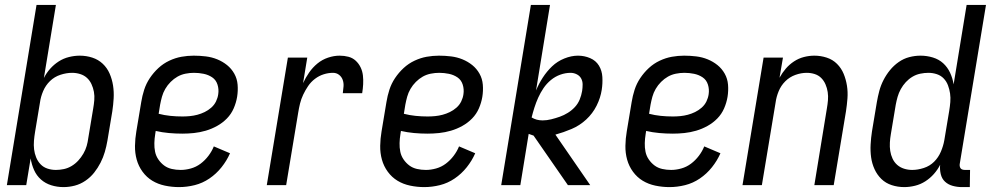

<svg xmlns="http://www.w3.org/2000/svg" viewBox="-20 -755 4041 783"><path d="M239 8Q213 8 189 0.5Q165 -7 147 -23Q129 -39 119 -61.5Q109 -84 105 -109L87 0H8L129 -735H208L159 -437Q169 -457 184.5 -474.5Q200 -492 219.5 -504.5Q239 -517 261.5 -522.5Q284 -528 305 -528Q332 -528 356.5 -520Q381 -512 399 -495Q417 -478 427 -455Q437 -432 441 -406.5Q445 -381 443.5 -354Q442 -327 438 -301L418 -181Q414 -158 407.5 -135.5Q401 -113 390 -91.5Q379 -70 364 -51Q349 -32 328.5 -18Q308 -4 285 2Q262 8 239 8ZM208 -62Q224 -62 240.5 -65.5Q257 -69 272 -78Q287 -87 299 -100Q311 -113 320 -128.5Q329 -144 333.5 -160Q338 -176 340 -192L360 -312Q363 -329 364.5 -346.5Q366 -364 363 -380.5Q360 -397 353 -412Q346 -427 334.5 -437.5Q323 -448 307 -453Q291 -458 274 -458Q251 -458 226.5 -450Q202 -442 184 -424.5Q166 -407 156 -383.5Q146 -360 143 -337L123 -217Q120 -199 118.5 -181Q117 -163 119 -146Q121 -129 127.5 -113Q134 -97 145.5 -85Q157 -73 173.5 -67.5Q190 -62 208 -62Z M710 8Q681 8 652.5 2Q624 -4 601 -18Q578 -32 561.5 -54.5Q545 -77 537.5 -104Q530 -131 530.5 -160.5Q531 -190 536 -219L556 -339Q560 -364 568 -389Q576 -414 591 -436.5Q606 -459 626 -477.5Q646 -496 670.5 -507.5Q695 -519 720 -523.5Q745 -528 770 -528Q795 -528 819.5 -525Q844 -522 866 -513Q888 -504 906 -489.5Q924 -475 935.5 -454.5Q947 -434 949 -409.5Q951 -385 947 -360Q943 -336 933 -313Q923 -290 905.5 -272Q888 -254 865.5 -241.5Q843 -229 819 -222Q795 -215 771 -212.5Q747 -210 724 -210Q696 -210 668.5 -212.5Q641 -215 615 -221L613 -208Q610 -190 609.5 -171.5Q609 -153 612.5 -136Q616 -119 626 -104.5Q636 -90 649.5 -80Q663 -70 680.5 -66Q698 -62 717 -62Q737 -62 758.5 -68Q780 -74 798 -87.5Q816 -101 830 -119.5Q844 -138 852 -158L918 -130Q905 -100 883.5 -73Q862 -46 834 -27Q806 -8 774 0Q742 8 710 8ZM724 -280Q739 -280 754.5 -281.5Q770 -283 785 -287Q800 -291 814.5 -298Q829 -305 841.5 -316Q854 -327 861 -341.5Q868 -356 870 -371Q873 -391 867 -410Q861 -429 845.5 -439.5Q830 -450 810.5 -454Q791 -458 771 -458Q754 -458 736.5 -454.5Q719 -451 704 -442.5Q689 -434 676 -421Q663 -408 654 -392.5Q645 -377 640.5 -360.5Q636 -344 633 -328L627 -291Q650 -285 674.5 -282.5Q699 -280 724 -280Z M1068 0 1154 -520H1233L1216 -416Q1226 -438 1240.5 -459Q1255 -480 1274.5 -496Q1294 -512 1318 -520Q1342 -528 1365 -528Q1384 -528 1401 -523.5Q1418 -519 1430.5 -507.5Q1443 -496 1450.5 -480.5Q1458 -465 1460 -447.5Q1462 -430 1461 -411.5Q1460 -393 1457 -375H1378Q1380 -389 1381 -403Q1382 -417 1377.5 -429.5Q1373 -442 1362.5 -450Q1352 -458 1338 -458Q1319 -458 1300 -452Q1281 -446 1264.5 -433.5Q1248 -421 1236.5 -404Q1225 -387 1216.5 -369Q1208 -351 1203.5 -332.5Q1199 -314 1196 -295L1147 0Z M1710 8Q1681 8 1652.5 2Q1624 -4 1601 -18Q1578 -32 1561.5 -54.5Q1545 -77 1537.5 -104Q1530 -131 1530.5 -160.5Q1531 -190 1536 -219L1556 -339Q1560 -364 1568 -389Q1576 -414 1591 -436.5Q1606 -459 1626 -477.5Q1646 -496 1670.5 -507.5Q1695 -519 1720 -523.5Q1745 -528 1770 -528Q1795 -528 1819.5 -525Q1844 -522 1866 -513Q1888 -504 1906 -489.5Q1924 -475 1935.5 -454.5Q1947 -434 1949 -409.5Q1951 -385 1947 -360Q1943 -336 1933 -313Q1923 -290 1905.5 -272Q1888 -254 1865.5 -241.5Q1843 -229 1819 -222Q1795 -215 1771 -212.5Q1747 -210 1724 -210Q1696 -210 1668.5 -212.5Q1641 -215 1615 -221L1613 -208Q1610 -190 1609.5 -171.5Q1609 -153 1612.5 -136Q1616 -119 1626 -104.5Q1636 -90 1649.5 -80Q1663 -70 1680.5 -66Q1698 -62 1717 -62Q1737 -62 1758.5 -68Q1780 -74 1798 -87.5Q1816 -101 1830 -119.5Q1844 -138 1852 -158L1918 -130Q1905 -100 1883.5 -73Q1862 -46 1834 -27Q1806 -8 1774 0Q1742 8 1710 8ZM1724 -280Q1739 -280 1754.5 -281.5Q1770 -283 1785 -287Q1800 -291 1814.5 -298Q1829 -305 1841.5 -316Q1854 -327 1861 -341.5Q1868 -356 1870 -371Q1873 -391 1867 -410Q1861 -429 1845.5 -439.5Q1830 -450 1810.5 -454Q1791 -458 1771 -458Q1754 -458 1736.5 -454.5Q1719 -451 1704 -442.5Q1689 -434 1676 -421Q1663 -408 1654 -392.5Q1645 -377 1640.5 -360.5Q1636 -344 1633 -328L1627 -291Q1650 -285 1674.5 -282.5Q1699 -280 1724 -280Z M2296 0 2156 -202Q2151 -204 2146 -205.5Q2141 -207 2136 -209L2102 0H2024L2145 -735H2223L2166 -386Q2177 -413 2193.5 -438.5Q2210 -464 2231.5 -484.5Q2253 -505 2281.5 -516.5Q2310 -528 2337 -528Q2363 -528 2386.5 -518Q2410 -508 2422.5 -487.5Q2435 -467 2436.5 -441Q2438 -415 2434 -389Q2429 -356 2413 -324Q2397 -292 2370.5 -267.5Q2344 -243 2311 -229Q2278 -215 2245 -206L2387 0ZM2193 -264Q2210 -264 2228 -268.5Q2246 -273 2263 -279Q2280 -285 2296 -295Q2312 -305 2324.5 -318.5Q2337 -332 2344 -349Q2351 -366 2354 -384Q2356 -397 2356 -410.5Q2356 -424 2350 -435Q2344 -446 2332 -452Q2320 -458 2307 -458Q2286 -458 2265 -450.5Q2244 -443 2226.5 -428.5Q2209 -414 2196.5 -395.5Q2184 -377 2175 -357Q2166 -337 2159.5 -316.5Q2153 -296 2148 -276Q2158 -270 2169 -267Q2180 -264 2193 -264Z M2710 8Q2681 8 2652.5 2Q2624 -4 2601 -18Q2578 -32 2561.5 -54.5Q2545 -77 2537.5 -104Q2530 -131 2530.5 -160.5Q2531 -190 2536 -219L2556 -339Q2560 -364 2568 -389Q2576 -414 2591 -436.5Q2606 -459 2626 -477.5Q2646 -496 2670.5 -507.5Q2695 -519 2720 -523.5Q2745 -528 2770 -528Q2795 -528 2819.5 -525Q2844 -522 2866 -513Q2888 -504 2906 -489.5Q2924 -475 2935.5 -454.5Q2947 -434 2949 -409.5Q2951 -385 2947 -360Q2943 -336 2933 -313Q2923 -290 2905.5 -272Q2888 -254 2865.5 -241.5Q2843 -229 2819 -222Q2795 -215 2771 -212.5Q2747 -210 2724 -210Q2696 -210 2668.5 -212.5Q2641 -215 2615 -221L2613 -208Q2610 -190 2609.5 -171.5Q2609 -153 2612.5 -136Q2616 -119 2626 -104.5Q2636 -90 2649.5 -80Q2663 -70 2680.5 -66Q2698 -62 2717 -62Q2737 -62 2758.5 -68Q2780 -74 2798 -87.5Q2816 -101 2830 -119.5Q2844 -138 2852 -158L2918 -130Q2905 -100 2883.5 -73Q2862 -46 2834 -27Q2806 -8 2774 0Q2742 8 2710 8ZM2724 -280Q2739 -280 2754.5 -281.5Q2770 -283 2785 -287Q2800 -291 2814.5 -298Q2829 -305 2841.5 -316Q2854 -327 2861 -341.5Q2868 -356 2870 -371Q2873 -391 2867 -410Q2861 -429 2845.5 -439.5Q2830 -450 2810.5 -454Q2791 -458 2771 -458Q2754 -458 2736.5 -454.5Q2719 -451 2704 -442.5Q2689 -434 2676 -421Q2663 -408 2654 -392.5Q2645 -377 2640.5 -360.5Q2636 -344 2633 -328L2627 -291Q2650 -285 2674.5 -282.5Q2699 -280 2724 -280Z M3008 0 3094 -520H3173L3159 -438Q3170 -458 3184.5 -475Q3199 -492 3218 -504.5Q3237 -517 3258.5 -522.5Q3280 -528 3301 -528Q3327 -528 3351.5 -520Q3376 -512 3393.5 -494.5Q3411 -477 3420.5 -454Q3430 -431 3434 -405.5Q3438 -380 3436 -353.5Q3434 -327 3430 -301L3380 0H3301L3352 -312Q3355 -329 3356.5 -346Q3358 -363 3355.5 -379.5Q3353 -396 3346.5 -411Q3340 -426 3329 -437Q3318 -448 3302.5 -453Q3287 -458 3270 -458Q3247 -458 3223.5 -449.5Q3200 -441 3182.5 -423.5Q3165 -406 3155.5 -383Q3146 -360 3143 -337L3087 0Z M3668 8Q3641 8 3616.5 0Q3592 -8 3574.5 -25Q3557 -42 3546.5 -65Q3536 -88 3532.5 -113.5Q3529 -139 3530.5 -166Q3532 -193 3536 -219L3556 -339Q3560 -362 3566 -384.5Q3572 -407 3583 -428.5Q3594 -450 3609.5 -469Q3625 -488 3645 -502Q3665 -516 3688 -522Q3711 -528 3734 -528Q3760 -528 3784.5 -520.5Q3809 -513 3826.5 -497Q3844 -481 3854.5 -458.5Q3865 -436 3869 -411L3922 -735H4001L3894 -87Q3893 -82 3894 -77Q3895 -72 3897.5 -68.5Q3900 -65 3905 -63.5Q3910 -62 3915 -62H3936L3935 8H3903Q3884 8 3865.5 3Q3847 -2 3834 -14Q3821 -26 3816.5 -45Q3812 -64 3814 -83Q3804 -63 3788.5 -45.5Q3773 -28 3753.5 -15.5Q3734 -3 3711.5 2.5Q3689 8 3668 8ZM3700 -62Q3723 -62 3747.5 -70Q3772 -78 3789.5 -95.5Q3807 -113 3817 -136.5Q3827 -160 3831 -183L3851 -303Q3854 -321 3855.5 -339Q3857 -357 3854.5 -374Q3852 -391 3846 -407Q3840 -423 3828.5 -435Q3817 -447 3800.5 -452.5Q3784 -458 3766 -458Q3750 -458 3733 -454.5Q3716 -451 3701 -442Q3686 -433 3674 -420Q3662 -407 3653.5 -391.5Q3645 -376 3640.5 -360Q3636 -344 3633 -328L3613 -208Q3610 -191 3609 -173.5Q3608 -156 3610.5 -139.5Q3613 -123 3620 -108Q3627 -93 3639 -82.5Q3651 -72 3667 -67Q3683 -62 3700 -62Z"/></svg>

Font: Iosevka Term Curly
Style: Italic
Weight: 400
Italic angle: -9°
Designer: Belleve Invis
Foundry: Belleve Invis
Version: Version 32.3.0